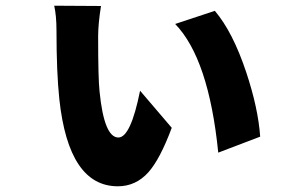

<svg xmlns="http://www.w3.org/2000/svg" viewBox="-20 -606 1040 673"><path d="M334 -585Q324 -522 324 -478Q324 -329 329 -285Q345 -124 395 -124Q438 -124 471 -288L582 -158Q541 -48 500 -2Q456 47 393 47Q221 47 188 -258Q178 -353 178 -498Q178 -551 170 -586ZM733 -568Q796 -494 843 -353Q885 -227 892 -127L745 -71Q712 -400 594 -522Z"/></svg>

Font: KaiGen Gothic KR Heavy
Style: Heavy
Weight: 900
Designer: Ryoko NISHIZUKA  (kana & ideographs); Paul D. Hunt (Latin, Greek & Cyrillic); Wenlong ZHANG  (bopomofo); Sandoll Communi
Foundry: Adobe Systems Incorporated
Version: Version 1.002 March 28, 2018